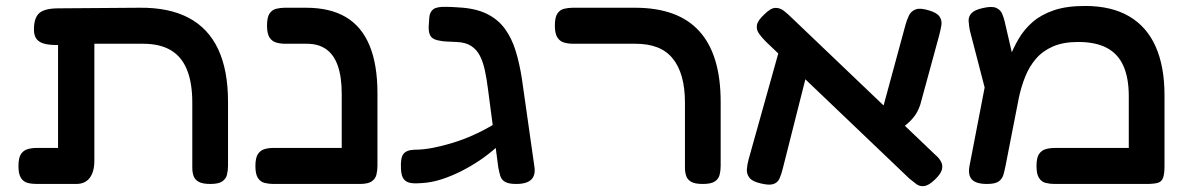

<svg xmlns="http://www.w3.org/2000/svg" viewBox="-20 -609 3982 645"><path d="M104 9Q87 9 73 5.5Q59 2 50.5 -11Q42 -24 42 -51Q42 -79 50.5 -91.5Q59 -104 73 -108Q87 -112 103 -112H175V-501L241 -462Q208 -459 180.5 -458Q153 -457 133.5 -461Q114 -465 104 -476.5Q94 -488 94 -510Q94 -549 112 -565Q130 -581 177 -581L449 -583Q548 -584 614 -549Q680 -514 713 -443.5Q746 -373 746 -267V-52Q746 -36 742.5 -22Q739 -8 726.5 0.5Q714 9 687 9Q660 9 647 1.5Q634 -6 630 -18.5Q626 -31 626 -45V-264Q626 -331 608 -375Q590 -419 553.5 -440.5Q517 -462 461 -462H297V-70Q297 -32 281.5 -11.5Q266 9 236 9Z M1188 9Q1162 9 1149 1.5Q1136 -6 1132 -18.5Q1128 -31 1128 -45V-293Q1128 -350 1115 -387.5Q1102 -425 1076 -443.5Q1050 -462 1011 -462H938Q922 -462 908 -466Q894 -470 885.5 -483Q877 -496 877 -523Q877 -551 885.5 -563.5Q894 -576 908 -579.5Q922 -583 937 -583H1008Q1089 -583 1142 -551.5Q1195 -520 1221.5 -456Q1248 -392 1248 -296V-52Q1248 -36 1244.5 -22Q1241 -8 1228.5 0.5Q1216 9 1188 9ZM899 9Q883 9 869 5.5Q855 2 846.5 -11Q838 -24 838 -51Q838 -79 846.5 -91.5Q855 -104 868.5 -108Q882 -112 898 -112H1194L1193 9Z M1714 9Q1688 9 1676 1.5Q1664 -6 1660.5 -18.5Q1657 -31 1654 -46L1619 -312Q1615 -344 1609 -372Q1603 -400 1592.5 -421Q1582 -442 1563 -454.5Q1544 -467 1513 -468Q1496 -469 1481.5 -469.5Q1467 -470 1459 -472Q1437 -475 1428.5 -485Q1420 -495 1420 -517L1422 -548Q1423 -568 1435 -577.5Q1447 -587 1479 -586Q1485 -586 1498 -585.5Q1511 -585 1522 -584Q1578 -581 1615.5 -562.5Q1653 -544 1676 -512.5Q1699 -481 1712 -439Q1725 -397 1733 -346L1775 -51Q1780 -21 1765 -6Q1750 9 1714 9ZM1398 6Q1377 8 1361.5 6Q1346 4 1337 -6.5Q1328 -17 1327 -42Q1325 -78 1335 -91.5Q1345 -105 1372 -106Q1402 -106 1435 -112.5Q1468 -119 1502 -129.5Q1536 -140 1569.5 -155Q1603 -170 1633.5 -188Q1664 -206 1689 -227L1691 -158Q1672 -136 1647 -113.5Q1622 -91 1592.5 -71Q1563 -51 1530.5 -34.5Q1498 -18 1464.5 -7Q1431 4 1398 6Z M2341 9Q2314 9 2301.5 1.5Q2289 -6 2285 -18.5Q2281 -31 2281 -45V-264Q2281 -314 2270.5 -351Q2260 -388 2239.5 -413Q2219 -438 2188 -450Q2157 -462 2115 -462H1906Q1889 -462 1875 -466Q1861 -470 1852.5 -483Q1844 -496 1844 -523Q1844 -551 1852.5 -563.5Q1861 -576 1875 -579.5Q1889 -583 1905 -583H2113Q2185 -583 2239 -563.5Q2293 -544 2329 -504.5Q2365 -465 2383 -405.5Q2401 -346 2401 -267V-52Q2401 -36 2397.5 -22Q2394 -8 2381.5 0.5Q2369 9 2341 9Z M3120 -5Q3100 14 3085 16Q3070 18 3058.5 9.5Q3047 1 3035 -9L2553 -469Q2539 -483 2529.5 -496.5Q2520 -510 2523 -525.5Q2526 -541 2548 -561Q2569 -582 2584.5 -582.5Q2600 -583 2613.5 -572.5Q2627 -562 2641 -548L3123 -88Q3135 -78 3141.5 -65.5Q3148 -53 3144 -38.5Q3140 -24 3120 -5ZM2535 7Q2508 1 2498 -11.5Q2488 -24 2489 -40Q2490 -56 2495 -74L2600 -449L2700 -400L2610 -44Q2605 -23 2598.5 -9Q2592 5 2577.5 9.5Q2563 14 2535 7ZM2985 -159 2937 -213 3022 -526Q3027 -544 3034 -558Q3041 -572 3056.5 -577.5Q3072 -583 3101 -574Q3128 -566 3136.5 -553Q3145 -540 3142.5 -524.5Q3140 -509 3135 -490L3072 -259Q3065 -237 3054 -221.5Q3043 -206 3026.5 -192Q3010 -178 2985 -159Z M3892 -289V-51Q3892 -26 3887.5 -12.5Q3883 1 3870 5Q3857 9 3832 9H3523Q3507 9 3493 5.5Q3479 2 3470.5 -11Q3462 -24 3462 -51Q3462 -79 3470.5 -91.5Q3479 -104 3493 -108Q3507 -112 3524 -112H3772V-286Q3772 -347 3754 -387.5Q3736 -428 3698.5 -448Q3661 -468 3602 -468Q3552 -468 3517.5 -453Q3483 -438 3460.5 -412Q3438 -386 3424.5 -352.5Q3411 -319 3403 -282L3358 -52Q3355 -37 3351 -22.5Q3347 -8 3335 0.5Q3323 9 3296 9Q3259 9 3245 -6Q3231 -21 3237 -52L3299 -373L3342 -334Q3355 -372 3369 -409Q3383 -446 3402 -478.5Q3421 -511 3449.5 -535.5Q3478 -560 3520.5 -574.5Q3563 -589 3625 -589Q3714 -589 3773.5 -554Q3833 -519 3862.5 -452Q3892 -385 3892 -289ZM3306 -245 3238 -507Q3235 -523 3234 -538Q3233 -553 3243.5 -564.5Q3254 -576 3282 -582Q3312 -589 3326.5 -582.5Q3341 -576 3346.5 -563Q3352 -550 3355 -537L3400 -343Z"/></svg>

Font: Fredoka SemiExpanded Medium
Style: Regular
Weight: 500
Width: 6
Designer: Ben Nathan
Foundry: Milena B. Brandão, Ben Nathan
Version: Version 2.001